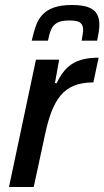

<svg xmlns="http://www.w3.org/2000/svg" viewBox="-20 -749 418 769"><path d="M16 0 124 -510H217L200 -416H207Q227 -458 251 -479.5Q275 -501 305.5 -509.5Q336 -518 375 -518L354 -419Q309 -419 277 -406Q245 -393 223.5 -367.5Q202 -342 187 -303.5Q172 -265 161 -213L115 0ZM107 -586Q114 -617 123 -643.5Q132 -670 149 -689Q166 -708 195 -718.5Q224 -729 268 -729Q311 -729 335 -719.5Q359 -710 368.5 -692.5Q378 -675 378 -651Q378 -637 375.5 -621Q373 -605 369 -586H307Q309 -599 311 -610.5Q313 -622 313 -630Q313 -648 302 -657.5Q291 -667 258 -667Q225 -667 208.5 -657.5Q192 -648 184.5 -630Q177 -612 172 -586Z"/></svg>

Font: Saira SemiCondensed Medium
Style: Italic
Weight: 500
Width: 4
Italic angle: -12°
Designer: Hector Gatti with collaboration of the Omnibus-Type team
Foundry: Omnibus-Type
Version: Version 1.101